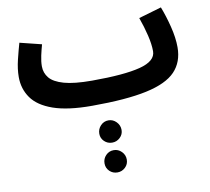

<svg xmlns="http://www.w3.org/2000/svg" viewBox="-90 -546 1153 1053"><g transform="rotate(-10 487.0 -20.0)"><path d="M405 21Q272 21 191 -7.5Q110 -36 74 -87Q38 -138 38 -204Q38 -249 50.5 -300Q63 -351 74 -389L195 -359Q187 -331 180 -299Q173 -267 173 -240Q173 -203 196 -175Q219 -147 275 -131Q331 -115 431 -115V-113V-115Q610 -115 699 -138Q788 -161 788 -216Q788 -254 776 -304.5Q764 -355 745 -408L872 -445Q892 -394 908 -330.5Q924 -267 924 -214Q924 -132 874.5 -80Q825 -28 711.5 -3.5Q598 21 406 21V20ZM481 239Q455 239 437 221.5Q419 204 419 179Q419 153 437 134Q455 115 481 115Q506 115 524.5 134Q543 153 543 179Q543 204 524.5 221.5Q506 239 481 239ZM481 405Q455 405 437 387.5Q419 370 419 344Q419 318 437 299.5Q455 281 481 281Q506 281 524.5 299.5Q543 318 543 344Q543 370 524.5 387.5Q506 405 481 405Z"/></g></svg>

Font: Noto Sans Arabic SemCond
Style: Bold
Weight: 700
Width: 4
Designer: Monotype Design Team, Nadine Chahine, Nizar Qandah and Khaled Hosny
Foundry: Monotype Imaging Inc.
Version: Version 2.012; ttfautohint (v1.8.4.7-5d5b)